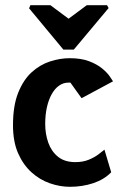

<svg xmlns="http://www.w3.org/2000/svg" viewBox="-20 -715 471 739"><path d="M97 -695H174L244 -643L314 -695H392L398 -684L264 -524H224L92 -683ZM249 4Q211 4 172 -9.5Q133 -23 101 -52Q69 -81 49.5 -125.5Q30 -170 30 -233Q30 -308 50 -358Q70 -408 102 -437Q134 -466 172.5 -478.5Q211 -491 248 -491Q292 -491 322.5 -479.5Q353 -468 372.5 -452Q392 -436 402 -421.5Q412 -407 415 -402L294 -337L251 -397H243Q224 -397 207.5 -385.5Q191 -374 179 -352.5Q167 -331 160.5 -302Q154 -273 154 -238Q154 -199 166 -165.5Q178 -132 203.5 -111.5Q229 -91 270 -91Q299 -91 321 -100Q343 -109 358.5 -120.5Q374 -132 382 -139L408 -52Q381 -24 339 -10Q297 4 249 4Z"/></svg>

Font: Kreon
Style: Bold
Weight: 700
Designer: Julia Petretta
Foundry: Julia Petretta and Eli Heuer
Version: Version 2.002